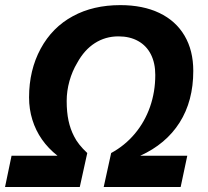

<svg xmlns="http://www.w3.org/2000/svg" viewBox="-45 -745 827 765"><path d="M1 -124.5H184.1Q110.4 -182.6 84 -267.6Q70.8 -310.1 70.8 -356.9Q70.8 -465.3 116.9 -550.8Q163.1 -636.2 245.6 -680.7Q326.2 -724.6 434.6 -724.6Q524.4 -724.6 589.8 -693.4Q655.3 -662.1 690.2 -603Q725.1 -543.9 725.1 -462.4Q725.1 -342.8 670.7 -256.8Q616.2 -170.9 513.7 -124.5H701.2L674.8 0H368.2L397.9 -135.3Q452.6 -165 492.2 -212.2Q531.7 -259.3 552.7 -319.1Q573.7 -378.9 573.7 -446.3Q573.7 -493.7 556.2 -528.3Q538.6 -563 505.4 -581.5Q472.2 -600.1 426.8 -600.1Q375 -600.1 333 -573.2Q291 -546.4 262.7 -494.6Q242.7 -461.4 231.7 -421.9Q220.7 -382.3 220.7 -342.8Q220.7 -298.3 228 -264.2Q235.4 -230 250 -202.1Q265.6 -169.9 302.7 -135.3L272.9 0H-24.9Z"/></svg>

Font: Viking Open Sans
Style: Bold Italic
Weight: 700
Italic angle: -12°
Foundry: Ascender Corporation
Version: Version 2.000